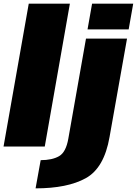

<svg xmlns="http://www.w3.org/2000/svg" viewBox="-24 -805 752 1055"><path d="M-4.5 0H222L360 -785H134ZM171.5 230Q346.5 230 447.5 174Q548.5 118 578 -52.5L674 -593H448.5L351.5 -43.5Q338.5 31.5 300.5 53.2Q262.5 75 199.5 75ZM482 -785 457 -643.5H683L708 -785Z"/></svg>

Font: Anybody Thin Black
Style: Italic
Weight: 900
Italic angle: -10°
Version: Version 1.113;gftools[0.9.25]